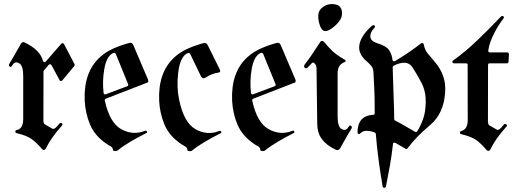

<svg xmlns="http://www.w3.org/2000/svg" viewBox="-20 -714 2514 933"><path d="M191.4 -366.2 190.9 -129.4Q190.9 -113.8 198.7 -109.4L233.9 -88.9Q245.1 -82 268.1 -112.8Q272.9 -119.1 280.3 -115.5Q287.6 -111.8 280.3 -103Q229 -45.9 201.7 9.3Q193.4 20.5 183.6 9.3Q156.2 -22.5 132.6 -39.1Q108.9 -55.7 63 -66.4Q54.2 -68.8 54.2 -74.2Q54.2 -79.6 60.5 -82Q93.3 -87.4 92.8 -138.2V-344.7Q92.8 -394.5 74.2 -405.8Q52.7 -419.9 39.1 -395.5Q33.7 -385.3 26.9 -390.6Q20 -396 27.3 -407.7Q41.5 -430.2 54.4 -453.6Q67.4 -477.1 81.1 -500.5Q89.4 -515.1 103 -505.9Q174.8 -471.2 189 -418Q190.4 -413.1 194.8 -411.9Q199.2 -410.6 202.6 -415L277.8 -501.5Q280.8 -504.4 284.7 -504.2Q288.6 -503.9 291 -500L342.3 -401.9Q344.2 -397.5 341.3 -393.6L282.7 -323.2Q279.3 -319.8 275.1 -320.3Q271 -320.8 269.5 -324.7L230 -397.9Q228 -400.9 223.9 -401.6Q219.7 -402.3 216.3 -398.9L193.4 -371.1Q191.4 -369.1 191.4 -366.2Z M528.8 13.7Q527.8 2 516.4 -3.9Q504.9 -9.8 497.1 -15.6Q440.9 -53.7 417.7 -108.6Q394.5 -163.6 391.6 -225.1Q385.7 -364.3 466.8 -437Q495.6 -462.9 533.2 -479.2Q570.8 -495.6 610.4 -505.9Q622.6 -508.3 628.4 -493.7L698.7 -328.6Q703.6 -315.4 695.3 -312H694.3L494.1 -234.4Q488.3 -231.4 489.3 -225.1Q513.2 -116.7 569.3 -86.2Q625.5 -55.7 681.2 -77.1Q690.9 -81.5 693.6 -75.7Q696.3 -69.8 689.9 -66.9Q650.4 -46.9 614.5 -25.9Q578.6 -4.9 550.3 18.1Q545.9 21 537.4 20Q528.8 19 528.8 13.7ZM483.4 -262.2Q483.9 -258.3 486.8 -256.1Q489.7 -253.9 494.1 -255.9L598.1 -294.9Q605.5 -297.9 602.5 -305.2L543 -451.2Q538.6 -461.9 525.4 -454.1Q497.1 -437.5 486.8 -378.4Q476.6 -319.3 483.4 -262.2Z M890.6 14.2Q889.6 2.4 878.2 -3.4Q866.7 -9.3 858.9 -15.1Q802.7 -53.2 779.5 -108.2Q756.3 -163.1 753.4 -224.6Q747.6 -363.8 828.6 -436.5Q857.4 -462.4 895 -478.8Q932.6 -495.1 972.2 -505.4Q982.9 -507.3 990.2 -493.2L1047.4 -377.9Q1054.2 -363.8 1043.9 -361.8Q1007.8 -356.4 978 -336.4Q964.4 -327.6 955.6 -345.2L904.8 -450.7Q899.9 -460.9 887.2 -453.6Q855 -434.6 846.2 -362.8Q837.4 -291 850.1 -231Q873 -118.2 929.7 -86.4Q986.3 -54.7 1043 -76.7Q1050.3 -80.1 1054.2 -75.7Q1058.1 -69.3 1051.8 -66.4Q1012.2 -46.4 976.3 -25.4Q940.4 -4.4 912.1 18.6Q907.7 21.5 899.2 20.5Q890.6 19.5 890.6 14.2Z M1245.1 13.7Q1244.1 2 1232.7 -3.9Q1221.2 -9.8 1213.4 -15.6Q1157.2 -53.7 1134 -108.6Q1110.8 -163.6 1107.9 -225.1Q1102.1 -364.3 1183.1 -437Q1211.9 -462.9 1249.5 -479.2Q1287.1 -495.6 1326.7 -505.9Q1338.9 -508.3 1344.7 -493.7L1415 -328.6Q1419.9 -315.4 1411.6 -312H1410.6L1210.4 -234.4Q1204.6 -231.4 1205.6 -225.1Q1229.5 -116.7 1285.6 -86.2Q1341.8 -55.7 1397.5 -77.1Q1407.2 -81.5 1409.9 -75.7Q1412.6 -69.8 1406.2 -66.9Q1366.7 -46.9 1330.8 -25.9Q1294.9 -4.9 1266.6 18.1Q1262.2 21 1253.7 20Q1245.1 19 1245.1 13.7ZM1199.7 -262.2Q1200.2 -258.3 1203.1 -256.1Q1206.1 -253.9 1210.4 -255.9L1314.5 -294.9Q1321.8 -297.9 1318.8 -305.2L1259.3 -451.2Q1254.9 -461.9 1241.7 -454.1Q1213.4 -437.5 1203.1 -378.4Q1192.9 -319.3 1199.7 -262.2Z M1521.5 -114.7 1518.1 -382.3Q1518.1 -391.6 1515.1 -397.5Q1503.4 -416.5 1495.1 -406.7L1475.6 -386.7Q1467.8 -377.9 1460.7 -384.8Q1453.6 -391.6 1462.9 -403.8Q1484.4 -430.7 1501.5 -457.5Q1518.6 -484.4 1536.6 -510.7Q1544.4 -520 1554.7 -510.3Q1575.2 -485.4 1594.7 -466.6Q1614.3 -447.8 1650.4 -426.8Q1660.6 -422.9 1659.4 -417.5Q1658.2 -412.1 1652.8 -411.6Q1640.1 -406.7 1630.4 -394.8Q1620.6 -382.8 1620.6 -355V-148.4Q1620.6 -98.6 1639.2 -87.4Q1660.6 -74.7 1674.3 -98.1Q1679.2 -107.4 1686.3 -102.3Q1693.4 -97.2 1686 -85.4Q1671.4 -62.5 1658.7 -39.3Q1646 -16.1 1632.8 6.8Q1623.5 20.5 1609.9 12.7Q1565.9 -8.3 1543.7 -38.6Q1521.5 -68.8 1521.5 -114.7ZM1592.3 -694.3Q1646.5 -694.3 1641.6 -642.1Q1638.7 -615.7 1608.6 -589.1Q1578.6 -562.5 1561 -563Q1543.5 -563 1534.2 -590.8Q1524.9 -618.7 1526.9 -642.1Q1528.3 -664.6 1548.6 -679.4Q1568.8 -694.3 1592.3 -694.3Z M1798.8 -578.1Q1777.3 -555.7 1779.8 -534.4Q1782.2 -513.2 1814.9 -503.4Q1856.9 -490.7 1870.6 -470.5Q1884.3 -450.2 1887.2 -423.3Q1887.7 -418.5 1891.4 -417Q1895 -415.5 1898.9 -417Q1960.9 -453.1 2026.4 -503.4Q2030.3 -506.3 2034.2 -504.4Q2038.1 -502.4 2039.1 -498.5Q2043.9 -472.2 2058.8 -453.6Q2073.7 -435.1 2089.8 -417Q2149.9 -349.1 2143.1 -265.1Q2136.2 -162.1 2071.3 -107.4Q1999.5 -46.9 1960.9 6.3Q1956.1 12.7 1949.7 8.3Q1937.5 1 1925.3 -5.9Q1913.1 -12.7 1900.9 -20Q1897 -22 1893.3 -20.3Q1889.6 -18.6 1889.6 -13.7Q1883.8 39.1 1874.8 89.8Q1865.7 140.6 1855.5 191.9Q1853.5 198.7 1847.2 198.5Q1840.8 198.2 1839.4 191.9Q1829.1 132.8 1820.1 65.7Q1811 -1.5 1806.2 -63.5Q1805.2 -68.8 1800.8 -70.3Q1751.5 -88.4 1731 -65.9Q1726.6 -61.5 1721.9 -63.2Q1717.3 -64.9 1717.3 -71.8Q1717.8 -151.4 1793.5 -156.2Q1800.8 -156.2 1800.8 -164.1V-179.2Q1800.8 -252 1798.6 -283.7Q1796.4 -315.4 1794.9 -360.8Q1793.9 -382.8 1783.7 -394.5Q1773.4 -406.2 1763.2 -415Q1718.8 -451.7 1726.3 -495.8Q1733.9 -540 1784.2 -585.9Q1793 -595.2 1799.3 -590.1Q1805.7 -585 1798.8 -578.1ZM1895.5 -135.7Q1895.5 -129.9 1899.9 -128.4Q1924.8 -115.7 1948.5 -101.6Q1972.2 -87.4 1996.6 -73.7Q2003.9 -70.3 2007.8 -76.7Q2022.5 -99.6 2035.2 -133.3Q2047.9 -167 2048.8 -217.3Q2049.8 -269.5 2028.6 -310.8Q2007.3 -352.1 1982.4 -389.6Q1956.5 -425.8 1893.1 -395Q1888.2 -392.6 1888.2 -387.7Q1888.7 -381.8 1888.7 -370.1L1895 -176.8Q1895.5 -162.6 1895.5 -135.7Z M2351.6 -397.9 2351.1 -124.5Q2351.1 -109.4 2358.4 -104.5L2393.6 -84.5Q2403.8 -75.7 2427.7 -107.9Q2432.1 -114.3 2439.7 -109.9Q2447.3 -105.5 2440.4 -98.1Q2388.2 -41 2361.8 14.2Q2353.5 24.4 2343.8 14.2Q2316.4 -18.1 2293 -34.2Q2269.5 -50.3 2223.1 -61.5Q2215.3 -63 2214.8 -68.8Q2214.4 -74.7 2220.7 -77.1Q2253.4 -85 2252.9 -133.3L2252.4 -397.5Q2252.9 -406.2 2245.1 -406.2H2187.5Q2180.7 -406.2 2178.7 -411.6Q2176.8 -417 2183.1 -420.9Q2241.7 -462.4 2302.5 -521Q2363.3 -579.6 2413.1 -632.3Q2419.4 -639.2 2425.5 -635Q2431.6 -630.9 2425.8 -623Q2403.3 -595.2 2380.6 -550.8Q2357.9 -506.3 2353 -469.7Q2352.1 -464.8 2353.5 -462.4Q2356.4 -459.5 2360.4 -459.5H2444.8Q2448.2 -459.5 2450.7 -457Q2453.1 -453.6 2453.1 -450.7L2451.2 -414.1Q2450.2 -406.2 2442.9 -406.2H2358.4Q2351.6 -406.2 2351.6 -397.9Z"/></svg>

Font: Bertholdr Mainzer Fraktur
Style: Regular
Weight: 400
Designer: Peter Wiegel, original typeface by Carl Albert Fahrenwaldt 1901
Foundry: Peter Wiegel
Version: Version 1.000 2010 initial release